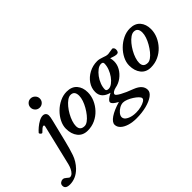

<svg xmlns="http://www.w3.org/2000/svg" viewBox="-251 -1142 1933 1933"><g transform="rotate(-45 715.5 -175.5)"><path d="M233 -493Q205 -493 186 -512.5Q167 -532 167 -559Q167 -586 185.5 -605Q204 -624 231 -624Q258 -624 278 -604.5Q298 -585 298 -558Q298 -530 279 -511.5Q260 -493 233 -493ZM-99 270Q-163 270 -163 225Q-163 203 -147.5 191.5Q-132 180 -117 180Q-103 180 -95 185Q-87 190 -76 199Q-66 208 -59 213Q-52 218 -47 218Q-27 218 -11 202Q5 186 16 162.5Q27 139 33 115L136 -315Q137 -318 137.5 -321.5Q138 -325 138 -328Q138 -338 127 -338Q119 -338 105 -326.5Q91 -315 71 -295Q66 -292 58.5 -297Q51 -302 46.5 -309.5Q42 -317 45 -321Q61 -340 87 -362Q113 -384 142.5 -400Q172 -416 197 -416Q217 -416 229.5 -404Q242 -392 242 -371Q242 -359 239.5 -344.5Q237 -330 231 -306L173 -70Q153 12 130 79.5Q107 147 55 201Q19 237 -20 253.5Q-59 270 -99 270Z M411 13Q343 13 305.5 -34Q268 -81 268 -156Q268 -202 291 -248Q314 -294 352.5 -332Q391 -370 439 -393Q487 -416 537 -416Q609 -416 646.5 -372.5Q684 -329 684 -260Q684 -209 663 -160.5Q642 -112 605 -72.5Q568 -33 518.5 -10Q469 13 411 13ZM421 -42Q442 -42 466 -59Q490 -76 513 -104.5Q536 -133 555.5 -167Q575 -201 586.5 -235Q598 -269 598 -297Q598 -365 542 -365Q519 -365 493.5 -347Q468 -329 444 -300Q420 -271 400.5 -236.5Q381 -202 369.5 -167Q358 -132 358 -104Q358 -42 421 -42Z M845 273Q787 273 741 258.5Q695 244 669 218.5Q643 193 643 161Q643 126 694.5 91Q746 56 836 30Q801 11 785.5 -3.5Q770 -18 770 -32Q770 -58 842 -95Q738 -122 738 -210Q738 -265 770 -312Q802 -359 855.5 -387.5Q909 -416 972 -416Q988 -416 1005 -412Q1022 -408 1041 -401Q1073 -387 1101 -387Q1108 -387 1167 -397Q1176 -397 1183 -387Q1190 -377 1190 -364Q1190 -324 1160 -324Q1136 -324 1085 -343Q1092 -319 1092 -294Q1092 -247 1068 -205.5Q1044 -164 1004 -134Q964 -104 915 -95Q891 -90 875 -78.5Q859 -67 859 -54Q859 -40 906.5 -13.5Q954 13 1035 43Q1129 80 1129 150Q1129 184 1090.5 212Q1052 240 987.5 256.5Q923 273 845 273ZM857 -136Q881 -136 907.5 -155.5Q934 -175 956.5 -206.5Q979 -238 993 -275Q1007 -312 1007 -347Q1007 -369 980 -369Q954 -369 927 -349Q900 -329 876.5 -297.5Q853 -266 839 -229Q825 -192 825 -159Q825 -136 857 -136ZM883 229Q921 229 954.5 220.5Q988 212 1009 199Q1030 186 1030 171Q1030 157 1012 139Q994 121 967 103.5Q940 86 911.5 74.5Q883 63 861 63Q836 63 809.5 78Q783 93 765 115Q747 137 747 158Q747 188 786.5 208.5Q826 229 883 229Z M1311 13Q1243 13 1205.5 -34Q1168 -81 1168 -156Q1168 -202 1191 -248Q1214 -294 1252.5 -332Q1291 -370 1339 -393Q1387 -416 1437 -416Q1509 -416 1546.5 -372.5Q1584 -329 1584 -260Q1584 -209 1563 -160.5Q1542 -112 1505 -72.5Q1468 -33 1418.5 -10Q1369 13 1311 13ZM1321 -42Q1342 -42 1366 -59Q1390 -76 1413 -104.5Q1436 -133 1455.5 -167Q1475 -201 1486.5 -235Q1498 -269 1498 -297Q1498 -365 1442 -365Q1419 -365 1393.5 -347Q1368 -329 1344 -300Q1320 -271 1300.5 -236.5Q1281 -202 1269.5 -167Q1258 -132 1258 -104Q1258 -42 1321 -42Z"/></g></svg>

Font: Junicode SmExp
Style: Bold Italic
Weight: 700
Width: 6
Italic angle: -11°
Designer: Peter S. Baker
Version: Version 2.205; ttfautohint (v1.8.4)